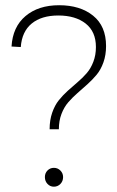

<svg xmlns="http://www.w3.org/2000/svg" viewBox="-20 -703 446 731"><path d="M23.9 -525.9Q28.3 -600.6 77.1 -641.8Q126 -683.1 205.1 -683.1Q285.2 -683.1 334.5 -643.3Q383.8 -603.5 383.8 -527.8Q383.8 -493.7 373.8 -465.6Q363.8 -437.5 347.9 -418.5Q332 -399.4 313 -382.3Q293.9 -365.2 274.9 -348.6Q255.9 -332 240 -313.7Q224.1 -295.4 214.1 -269.3Q204.1 -243.2 204.1 -210.9H168.9Q168.9 -245.6 178.7 -273.9Q188.5 -302.2 203.9 -321.3Q219.2 -340.3 238 -357.4Q256.8 -374.5 275.9 -390.6Q294.9 -406.7 310.3 -424.6Q325.7 -442.4 335.4 -467.8Q345.2 -493.2 345.2 -523.9Q345.2 -582.5 306.2 -613.3Q267.1 -644 202.1 -644Q138.2 -644 100.8 -613.5Q63.5 -583 59.1 -523.9ZM185.1 -64Q199.7 -64 210 -53.7Q220.2 -43.5 220.2 -28.8Q220.2 -13.2 210 -2.7Q199.7 7.8 185.1 7.8Q170.9 7.8 160.9 -2.7Q150.9 -13.2 150.9 -28.8Q150.9 -43.9 160.9 -54Q170.9 -64 185.1 -64Z"/></svg>

Font: Montserrat-Arabic ExtraLight
Style: Regular
Weight: 275
Designer: Mohamed Gaber
Foundry: Kief Type Foundry
Version: Version 5.008;PS 005.008;hotconv 1.0.88;makeotf.lib2.5.64775